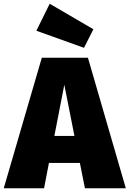

<svg xmlns="http://www.w3.org/2000/svg" viewBox="-45 -1004 691 1024"><path d="M626 0H408L381 -135H216L190 0H-25L178 -696H424ZM352 -279 298 -552 245 -279ZM403 -749 149 -840 220 -984 453 -848Z"/></svg>

Font: Trujillo Black
Style: Regular
Weight: 900
Designer: Fira Sans original fonts by bBox Type GmbH, Carrois Corporate GbR, & Edenspiekermann AG / Changes by Cristiano Sobral
Foundry: Fira Sans original fonts by bBox Type GmbH, Carrois Corporate GbR, & Edenspiekermann AG / Changes by Cristiano Sobral
Version: Version 4.301;July 28, 2020;FontCreator 13.0.0.2655 64-bit